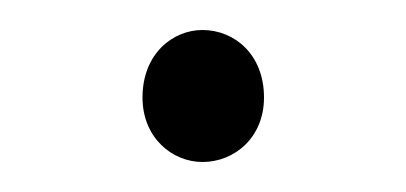

<svg xmlns="http://www.w3.org/2000/svg" viewBox="-20 -95 271 128"><path d="M115 13C136 13 156 -3 156 -30C156 -59 136 -75 115 -75C95 -75 75 -59 75 -30C75 -3 95 13 115 13Z"/></svg>

Font: Noto Sans CJK HK Thin
Style: Regular
Weight: 100
Designer: Ryoko NISHIZUKA 西塚涼子 (kana, bopomofo & ideographs); Paul D. Hunt (Latin, Greek & Cyrillic); Sandoll Communications 산돌커뮤니
Foundry: Adobe
Version: Version 2.004;hotconv 1.0.118;makeotfexe 2.5.65603